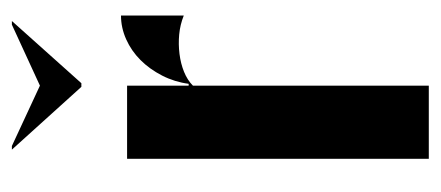

<svg xmlns="http://www.w3.org/2000/svg" viewBox="-224 -500 724 315"><g transform="rotate(-90 137.5 -342.0)"><path d="M155 -495V-424V-394H158Q161 -417 171.5 -437.5Q182 -458 197 -473Q212 -488 231 -496.5Q250 -505 270 -505V-402Q255 -408 239 -409.5Q223 -411 207 -409Q191 -407 177.5 -401.5Q164 -396 155 -387V0H35V-495ZM50 -684 153 -570H159L261 -684H255L155 -638L56 -684Z"/></g></svg>

Font: Moniqa Black
Style: Regular
Weight: 900
Designer: Rajesh Rajput
Foundry: Rajesh Rajput
Version: Version 1.000